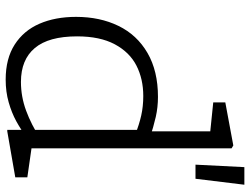

<svg xmlns="http://www.w3.org/2000/svg" viewBox="-120 -729 860 660"><g transform="rotate(90 310.0 -399.0)"><path d="M426.5 -455.5 431.5 -467V-715L454 -689.5L332 -702V-743.5L480 -771L490 -765V-55L467.5 -80.5L589.5 -63V-21.5L431.5 6H426.5ZM459 -482.5V-427L442 -434Q408 -447.5 376.8 -454.5Q345.5 -461.5 310 -461.5Q251.5 -461.5 205.5 -438Q159.5 -414.5 132.2 -363.5Q105 -312.5 105 -234Q105 -136.5 145 -88.8Q185 -41 261.5 -41Q312.5 -41 360.5 -58.8Q408.5 -76.5 455.5 -107V-63Q426 -41 396.8 -25Q367.5 -9 331.5 1.2Q295.5 11.5 253.5 11.5Q181.5 11.5 133.2 -19.5Q85 -50.5 61.5 -104.8Q38 -159 38 -230.5Q38 -312.5 69 -376.2Q100 -440 162 -476Q224 -512 313 -512Q348.5 -512 381.8 -504.5Q415 -497 459 -482.5ZM554.5 -809H615L594.5 -641H546Z"/></g></svg>

Font: Monaspace Xenon Var ExtraLight
Style: Regular
Weight: 200
Designer: Riley Cran and the Lettermatic Team
Version: Version 1.200 (Monaspace Xenon Var)